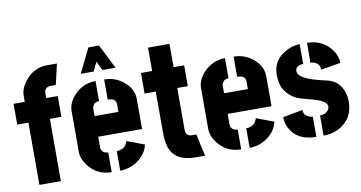

<svg xmlns="http://www.w3.org/2000/svg" viewBox="-74 -956 2170 1154"><g transform="rotate(-10 1010.5 -379.0)"><path d="M14.6 -379.9V-506.8H83V-544.9Q83 -590.8 123 -638.7Q173.8 -698.2 248 -700.2H313.5L284.2 -574.2H249Q219.7 -571.3 213.9 -544.9V-506.8H284.2V-379.9H213.9V0H83V-379.9Z M443.4 -614.3 516.6 -762.7H581.1L656.2 -614.3H576.2L548.8 -669.9L522.5 -614.3ZM350.6 -151.4V-407.2Q351.6 -455.1 394.5 -501Q447.3 -555.7 523.4 -556.6V-433.6Q495.1 -433.6 484.4 -409.2Q481.4 -403.3 481.4 -398.4V-349.6H627V-397.5Q626 -433.6 576.2 -433.6V-556.6Q647.5 -556.6 701.2 -507.8Q748 -464.8 749 -408.2V-223.6H481.4V-151.4Q488.3 -123 524.4 -120.1V0Q432.6 0 378.9 -75.2Q350.6 -115.2 350.6 -151.4ZM576.2 0V-119.1Q628.9 -120.1 643.6 -168.9L750 -128.9Q735.4 -66.4 675.8 -28.3Q629.9 0 576.2 0Z M800.8 -430.7V-556.6H869.1V-699.2H1000V-556.6H1064.5V-429.7H1000V-170.9Q1002 -135.7 1036.1 -134.8H1064.5L1093.8 0H1035.2Q907.2 0 878.9 -96.7Q869.1 -131.8 869.1 -180.7V-430.7Z M1140.6 -151.4V-407.2Q1141.6 -455.1 1184.6 -501Q1237.3 -555.7 1313.5 -556.6V-433.6Q1285.2 -433.6 1274.4 -409.2Q1271.5 -403.3 1271.5 -398.4V-349.6H1417V-397.5Q1416 -433.6 1366.2 -433.6V-556.6Q1437.5 -556.6 1491.2 -507.8Q1538.1 -464.8 1539.1 -408.2V-223.6H1271.5V-151.4Q1278.3 -123 1314.5 -120.1V0Q1222.7 0 1168.9 -75.2Q1140.6 -115.2 1140.6 -151.4ZM1366.2 0V-119.1Q1418.9 -120.1 1433.6 -168.9L1540 -128.9Q1525.4 -66.4 1465.8 -28.3Q1419.9 0 1366.2 0Z M1596.7 -146.5 1717.8 -168.9Q1717.8 -136.7 1751 -123Q1762.7 -119.1 1772.5 -118.2V4.9Q1659.2 4.9 1615.2 -75.2Q1596.7 -108.4 1596.7 -146.5ZM1602.5 -404.3Q1602.5 -495.1 1687.5 -539.1Q1729.5 -561.5 1770.5 -561.5V-440.4Q1722.7 -439.5 1722.7 -404.3Q1722.7 -367.2 1812.5 -338.9Q1845.7 -328.1 1890.6 -318.4Q1958 -305.7 1986.3 -243.2Q2001 -210.9 2001 -171.9Q2001 -70.3 1920.9 -22.5Q1875 4.9 1816.4 4.9V-118.2Q1850.6 -118.2 1867.2 -140.6Q1875 -151.4 1875 -164.1Q1875 -194.3 1800.8 -216.8Q1789.1 -219.7 1764.6 -226.6Q1712.9 -240.2 1693.4 -249Q1622.1 -285.2 1607.4 -355.5Q1602.5 -378.9 1602.5 -404.3ZM1814.5 -440.4 1815.4 -561.5Q1903.3 -561.5 1957 -497.1Q1991.2 -455.1 1991.2 -408.2L1871.1 -387.7Q1871.1 -431.6 1824.2 -439.5Q1818.4 -440.4 1814.5 -440.4Z"/></g></svg>

Font: Post No Bills Jaffna ExtraBold
Style: Regular
Weight: 800
Designer: Kosala Senevirathne, Siva Puranthara, Lasantha Premarathna, Tharique Azeez
Foundry: Mooniak
Version: Version 1.220 ; ttfautohint (v1.6)